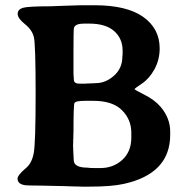

<svg xmlns="http://www.w3.org/2000/svg" viewBox="-20 -696 693 721"><path d="M256.3 -414.1 257.3 -397Q257.3 -381.8 278.8 -381.8H301.3L305.2 -382.3L331.5 -383.3Q335.4 -383.8 339.4 -383.8Q377 -383.8 408.2 -411.9Q439.5 -439.9 439.5 -482.9L440.4 -490.7V-506.3Q440.4 -550.8 408.9 -579.1Q377.4 -607.4 314.5 -607.4H295.4Q263.2 -607.4 257.8 -591.8Q255.9 -585.9 255.9 -505.9V-418ZM255.9 -115.2 256.8 -95.2Q256.8 -66.4 309.1 -66.4L313.5 -65.9L317.4 -65.4L335 -64.9H356.9Q405.3 -64.9 439.2 -95.7Q473.1 -126.5 473.1 -179.2V-197.8Q473.1 -247.1 438 -282.2Q402.8 -317.4 330.6 -317.4H300.3Q263.2 -317.4 259.5 -308.8Q255.9 -300.3 255.9 -197.3L255.4 -189V-176.8L254.9 -172.9V-164.6L254.4 -147.9V-144L254.9 -140.1V-131.8L255.4 -127.9Q255.4 -123.5 255.4 -119.1ZM282.7 -676.3H335.4Q456.5 -676.3 518.1 -632.3Q579.6 -588.4 579.6 -514.2Q579.6 -471.7 560.1 -436Q540.5 -400.4 512.9 -382.1Q485.4 -363.8 485.4 -361.3Q485.4 -358.9 523.2 -339.8Q561 -320.8 583.5 -294.4Q619.1 -252 619.1 -202.1V-189.5Q619.1 -43.9 444.8 -5.4Q398.4 4.9 314 4.9H288.1L274.9 4.4Q261.7 3.9 249 3.9L223.1 2.9Q210.4 2.4 197.3 2.4L134.3 1Q81.1 1 71.3 -1Q45.9 -5.9 45.9 -24.9Q45.9 -38.6 78.1 -65.4Q99.6 -83.5 106.7 -121.1Q113.8 -158.7 113.8 -344Q113.8 -529.3 107.2 -556.6Q100.6 -584 73.5 -605.5Q46.4 -627 46.4 -643.8Q46.4 -660.6 65.7 -666.5Q85 -672.4 168.9 -672.4L219.7 -674.3Q270.5 -676.3 282.7 -676.3Z"/></svg>

Font: Averia Serif Libre
Style: Bold
Weight: 700
Version: Version 1.002